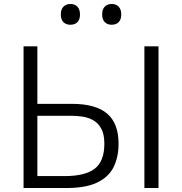

<svg xmlns="http://www.w3.org/2000/svg" viewBox="-20 -946 916 966"><path d="M314 0H98.5V-713H168V-423.5H341.5Q461.5 -423.5 519 -374.5Q576.5 -325.5 576.5 -222.5Q576.5 -158 552.8 -107.8Q529 -57.5 471.5 -28.8Q414 0 314 0ZM168 -60H304Q408 -60 456.5 -97.2Q505 -134.5 505 -222.5Q505 -271 489.2 -299.2Q473.5 -327.5 448.2 -341.5Q423 -355.5 393.8 -359.5Q364.5 -363.5 337 -363.5H168ZM706.5 0V-713H777.5V0ZM541.5 -821.5Q520.5 -821.5 507.2 -834.5Q494 -847.5 494 -873.5Q494 -899.5 507.2 -912.8Q520.5 -926 542.5 -926Q564.5 -926 577.2 -912.2Q590 -898.5 590 -873.5Q590 -847.5 577 -834.5Q564 -821.5 541.5 -821.5ZM333.5 -821.5Q312.5 -821.5 299.2 -834.5Q286 -847.5 286 -873.5Q286 -899.5 299.5 -912.8Q313 -926 334.5 -926Q356.5 -926 369.5 -912.2Q382.5 -898.5 382.5 -873.5Q382.5 -847.5 369.5 -834.5Q356.5 -821.5 333.5 -821.5Z"/></svg>

Font: Heraclito Light
Style: Regular
Weight: 300
Designer: Kostas Bartsokas (font) & Cristiano Sobral (main changes)
Foundry: Kostas Bartsokas (font) & Cristiano Sobral (main changes)
Version: Version 1.00;July 8, 2020;FontCreator 13.0.0.2655 64-bit